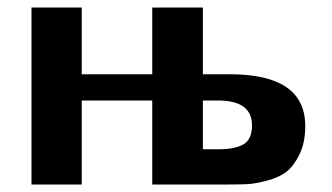

<svg xmlns="http://www.w3.org/2000/svg" viewBox="-20 -492 886 512"><path d="M64 0V-472H198V-294H386V-472H521V-294H593Q794 -294 794 -156Q794 -112 779 -81Q764 -50 744.5 -34.5Q725 -19 692.5 -10.5Q660 -2 640.5 -1Q621 0 590 0H386V-224H198V0ZM521 -94H564Q606 -94 629 -107Q652 -120 652 -158Q652 -224 561 -224H521Z"/></svg>

Font: Coval
Style: Black
Weight: 1000
Foundry: Context Ltd
Version: Version 001.000